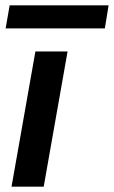

<svg xmlns="http://www.w3.org/2000/svg" viewBox="-20 -696 425 716"><path d="M23 0 112 -504H232L143 0ZM1 -590 16 -676H385L371 -590Z"/></svg>

Font: DM Sans SemiBold
Style: Italic
Weight: 600
Italic angle: -10°
Designer: Colophon Foundry, Jonny Pinhorn
Foundry: Colophon Foundry
Version: Version 4.004;gftools[0.9.30]